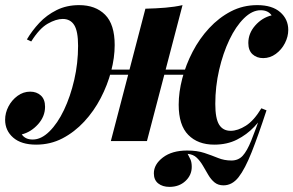

<svg xmlns="http://www.w3.org/2000/svg" viewBox="-46 -551 1146 750"><path d="M687 50Q693 61 698 72Q703 83 703 101Q703 133 678.5 156Q654 179 616 179Q589 179 572 165.5Q555 152 555 126Q555 91 590.5 64Q626 37 685 37Q724 37 752.5 46.5Q781 56 805.5 66Q830 76 858 76Q885 76 902 57.5Q919 39 935.5 -2Q952 -43 976 -111L995 -120Q963 -22 937 43.5Q911 109 886 141Q861 173 827 173Q806 173 792 161.5Q778 150 767.5 132Q757 114 746.5 96Q736 78 722.5 65Q709 52 687 50ZM337 -279H727V-259H337ZM59 -397Q79 -431 107.5 -461.5Q136 -492 175 -511.5Q214 -531 263 -531Q327 -531 364.5 -493.5Q402 -456 402 -375Q402 -326 388 -272.5Q374 -219 347.5 -168Q321 -117 283 -76Q245 -35 198 -10.5Q151 14 95 14Q37 14 5.5 -13.5Q-26 -41 -26 -83Q-26 -110 -13 -135Q0 -160 22.5 -176.5Q45 -193 72 -193Q97 -193 113.5 -178Q130 -163 130 -134Q130 -96 102.5 -65.5Q75 -35 39 -26Q46 -16 56.5 -11Q67 -6 82 -6Q115 -6 147 -37.5Q179 -69 204 -121.5Q229 -174 244 -239Q259 -304 259 -372Q259 -429 244 -453Q229 -477 199 -477Q173 -477 140.5 -458.5Q108 -440 76 -389ZM522 -517Q564 -518 600 -521Q636 -524 667 -531L528 0Q528 0 513.5 0Q499 0 478.5 0Q458 0 437 0Q416 0 401.5 0Q387 0 387 0ZM972 -511Q939 -511 907 -479.5Q875 -448 850 -395.5Q825 -343 810 -278Q795 -213 795 -145Q795 -88 810 -64Q825 -40 855 -40Q883 -40 914.5 -60Q946 -80 975 -128L995 -120Q976 -86 947 -55.5Q918 -25 879.5 -5.5Q841 14 791 14Q727 14 689.5 -24Q652 -62 652 -142Q652 -191 666 -244.5Q680 -298 706.5 -349Q733 -400 771 -441Q809 -482 856 -506.5Q903 -531 959 -531Q1017 -531 1048.5 -503.5Q1080 -476 1080 -434Q1080 -408 1067 -382.5Q1054 -357 1031.5 -340.5Q1009 -324 982 -324Q957 -324 940.5 -339Q924 -354 924 -383Q924 -421 951 -451.5Q978 -482 1015 -491Q1008 -501 997.5 -506Q987 -511 972 -511Z"/></svg>

Font: Playfair Display
Style: Bold Italic
Weight: 700
Italic angle: -14°
Designer: Claus Eggers Sørensen
Foundry: Claus Eggers Sørensen
Version: Version 1.203